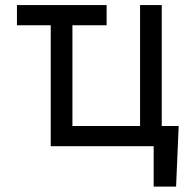

<svg xmlns="http://www.w3.org/2000/svg" viewBox="-20 -565 756 742"><path d="M392 -545.5V-467.3H259.9V-78.1H521.3V-545.5H605.1V-78.1H670.5L660.5 156.2H573.9V0H176.1V-467.3H45.5V-545.5Z"/></svg>

Font: DeltaSans
Style: Regular
Weight: 400
Designer: Rasmus Andersson
Foundry: rsms
Version: Version 3.012